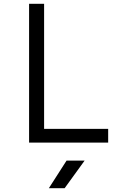

<svg xmlns="http://www.w3.org/2000/svg" viewBox="-20 -750 640 1010"><path d="M549 0V-72H212V-730H133V0ZM320 240 425 95H330L237 240Z"/></svg>

Font: Tekne LDO Light
Style: Regular
Weight: 300
Monospace: yes
Designer: Alessio Laiso, Mario Rullo, Paolo Rosset
Foundry: Alessio Laiso
Version: Version 1.000;hotconv 1.0.109;makeotfexe 2.5.65596